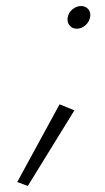

<svg xmlns="http://www.w3.org/2000/svg" viewBox="-20 -449 348 635"><path d="M210 -365Q201 -376 204 -392Q207 -408 220 -418.5Q233 -429 248 -429Q263 -429 272 -418.5Q281 -408 278 -392Q275 -376 262 -365Q249 -354 234 -354Q219 -354 210 -365ZM177 -104 226 -84 72 166 37 153Z"/></svg>

Font: Renner* Light
Style: Light Italic
Weight: 300
Italic angle: -10°
Version: Version 003.000 ; ttfautohint (v0.97) -l 8 -r 50 -G 200 -x 1